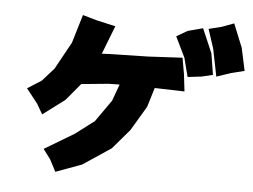

<svg xmlns="http://www.w3.org/2000/svg" viewBox="-54 -833 1212 920"><g transform="rotate(5 552.5 -373.5)"><path d="M764.6 -678.7 812.5 -580.1 835.9 -489.3 902.3 -497.1 956.1 -509.8 939.5 -612.3 889.6 -728.5 816.4 -709ZM916 -727.5 946.3 -634.8 972.7 -502.9 1042 -526.4 1105.5 -542 1082 -651.4 1036.1 -764.6 978.5 -743.2ZM310.5 -741.2 269.5 -604.5 197.3 -473.6 141.6 -411.1 74.2 -368.2 128.9 -298.8 157.2 -250 262.7 -329.1 331.1 -411.1 461.9 -423.8 514.6 -424.8 485.4 -344.7 412.1 -240.2 322.3 -171.9 178.7 -85.9 213.9 -39.1 244.1 18.6 369.1 -27.3 503.9 -117.2 585 -211.9 655.3 -330.1 683.6 -422.9 827.1 -418.9 817.4 -501 803.7 -579.1 638.7 -570.3 456.1 -566.4 416 -564.5 417 -565.4 469.7 -701.2 378.9 -721.7Z"/></g></svg>

Font: MaokenAssortedSans-Lite
Style: Lite
Weight: 400
Version: Version 1.400